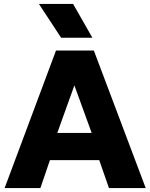

<svg xmlns="http://www.w3.org/2000/svg" viewBox="-20 -957 765 977"><path d="M3.5 0 265 -700H457.5L721.5 0H534.5L485 -142H234L185.5 0ZM271.5 -280.5H446.5L358.5 -522.5ZM291 -765 178 -937H352L450 -765Z"/></svg>

Font: Geologica
Style: Bold
Weight: 700
Designer: Sindre Bremnes, Frode Helland
Foundry: Monokrom Skriftforlag AS
Version: Version 1.010; ttfautohint (v1.8.4.7-5d5b);gftools[0.9.28]